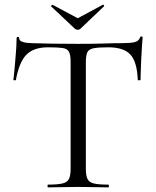

<svg xmlns="http://www.w3.org/2000/svg" viewBox="-20 -812 674 832"><path d="M188 -607Q126 -607 94.5 -575Q63 -543 49 -466Q49 -464 43.5 -464Q38 -464 38 -466Q40 -479 42 -502.5Q44 -526 46.5 -553Q49 -580 50.5 -605.5Q52 -631 52 -647Q52 -652 57.5 -652Q63 -652 63 -647Q63 -637 73 -632.5Q83 -628 95.5 -626.5Q108 -625 117 -625Q203 -622 318 -622Q389 -622 430.5 -623.5Q472 -625 511 -625Q545 -625 563.5 -629.5Q582 -634 587 -650Q588 -654 593 -654Q598 -654 598 -650Q597 -635 595 -609Q593 -583 592 -555Q591 -527 590 -503Q589 -479 589 -466Q589 -464 583 -464Q577 -464 577 -466Q574 -544 545 -575.5Q516 -607 449 -607Q407 -607 386 -603Q365 -599 358.5 -585.5Q352 -572 352 -542V-81Q352 -52 359 -37Q366 -22 386.5 -17Q407 -12 449 -12Q452 -12 452 -6Q452 0 449 0Q423 0 390 -1Q357 -2 318 -2Q281 -2 248 -1Q215 0 188 0Q186 0 186 -6Q186 -12 188 -12Q229 -12 250.5 -17Q272 -22 279 -37Q286 -52 286 -81V-544Q286 -574 279 -587.5Q272 -601 251 -604Q230 -607 188 -607ZM305 -687 202 -784Q200 -786 203.5 -789Q207 -792 208 -791L317 -733L425 -791Q427 -793 430 -789.5Q433 -786 430 -784L328 -687Q324 -683 317 -683Q310 -683 305 -687Z"/></svg>

Font: Cormorant Garamond Light
Style: Regular
Weight: 400
Version: Version 4.001